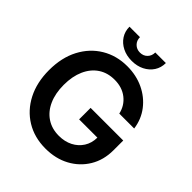

<svg xmlns="http://www.w3.org/2000/svg" viewBox="-253 -1080 1241 1241"><g transform="rotate(45 367.0 -459.5)"><path d="M376.5 11.7Q275.4 11.7 198.2 -35.4Q121.1 -82.5 77.6 -167Q34.2 -251.5 34.2 -363.3Q34.2 -478 78.6 -562.5Q123 -647 200.2 -693.1Q277.3 -739.3 375 -739.3Q457 -739.3 524.7 -707.3Q592.3 -675.3 636.2 -618.2Q680.2 -561 690.4 -485.8H554.2Q541 -545.9 494.1 -582.8Q447.3 -619.6 378.4 -619.6Q314 -619.6 267.1 -588.1Q220.2 -556.6 194.6 -499Q168.9 -441.4 168.9 -363.3Q168.9 -285.6 194.6 -228.3Q220.2 -170.9 267.6 -139.4Q314.9 -107.9 379.4 -107.9Q432.6 -107.9 473.9 -128.9Q515.1 -149.9 539.3 -187.7Q563.5 -225.6 564 -275.9H397V-380.9H695.3V-291.5Q695.3 -202.6 654.1 -134.3Q612.8 -65.9 541 -27.1Q469.2 11.7 376.5 11.7ZM369.6 -783.2Q321.8 -783.2 284.2 -802.2Q246.6 -821.3 225.1 -854.2Q203.6 -887.2 203.6 -929.7H299.3Q299.3 -898.9 319.3 -878.9Q339.4 -858.9 369.6 -858.9Q400.4 -858.9 419.9 -878.9Q439.5 -898.9 439.5 -929.7H536.1Q536.1 -887.2 514.6 -854.2Q493.2 -821.3 455.6 -802.2Q418 -783.2 369.6 -783.2Z"/></g></svg>

Font: Inter Display Semi Bold
Style: Regular
Weight: 600
Designer: Rasmus Andersson
Foundry: rsms
Version: Version 4.000;git-37864ae